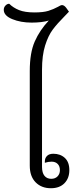

<svg xmlns="http://www.w3.org/2000/svg" viewBox="-44 -994 401 1019"><path d="M324 -91Q324 -48 298 -21.5Q272 5 226 5Q176 5 145 -26.5Q114 -58 114 -115V-617Q114 -714 140.5 -774Q167 -834 215 -885Q179 -874 124 -874Q66 -874 21 -892.5Q-24 -911 -24 -942Q-24 -955 -15 -964.5Q-6 -974 5 -974Q26 -953 57 -940.5Q88 -928 139 -928Q186 -928 213 -936.5Q240 -945 264 -958Q266 -959 273 -963Q280 -967 285 -967Q296 -967 307 -953L322 -932L298 -907Q260 -869 236 -837Q212 -805 195.5 -752.5Q179 -700 179 -624V-108Q179 -77 192 -61Q205 -45 228 -45Q249 -45 261.5 -58Q274 -71 274 -91Q274 -112 262 -124Q250 -136 230 -136Q212 -136 194 -130V-137Q194 -155 205.5 -166.5Q217 -178 239 -178Q276 -178 300 -156Q324 -134 324 -91Z"/></svg>

Font: Krub
Style: Regular
Weight: 400
Designer: Ekaluck Peanpanawate
Foundry: Cadson Demak Co.,Ltd.
Version: Version 1.000; ttfautohint (v1.6)